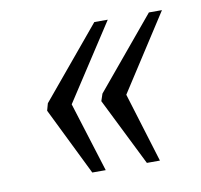

<svg xmlns="http://www.w3.org/2000/svg" viewBox="-52 -509 501 478"><g transform="rotate(-10 198.5 -270.0)"><path d="M283 -86 198 -257 204 -275 353 -454H386L262 -262L316 -86ZM145 -86 61 -257 66 -275 215 -454H249L124 -262L179 -86Z"/></g></svg>

Font: Noto Serif ExtraCondensed Light
Style: Italic
Weight: 300
Width: 2
Italic angle: -12°
Designer: Monotype Design Team
Foundry: Monotype Imaging Inc.
Version: Version 2.014; ttfautohint (v1.8.4.7-5d5b)